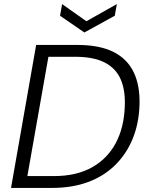

<svg xmlns="http://www.w3.org/2000/svg" viewBox="-20 -920 731 940"><path d="M34 0 157 -700H358Q467 -700 535 -666Q603 -632 634.5 -566.5Q666 -501 663 -406Q660 -315 629.5 -240.5Q599 -166 543.5 -111.5Q488 -57 410.5 -28.5Q333 0 235 0ZM114 -58H245Q354 -58 430 -100.5Q506 -143 547 -220Q588 -297 591 -402Q594 -479 570.5 -532.5Q547 -586 492.5 -614Q438 -642 348 -642H217ZM552 -900 542 -843 393 -761 274 -843 284 -900 403 -816Z"/></svg>

Font: DM Sans 17pt Light
Style: Italic
Weight: 300
Italic angle: -10°
Version: Version 4.004;gftools[0.9.30]